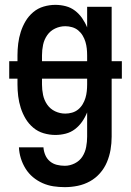

<svg xmlns="http://www.w3.org/2000/svg" viewBox="-20 -548 540 791"><path d="M247 223Q223 223 200 219.5Q177 216 155.5 206.5Q134 197 116 182Q98 167 85.5 147Q73 127 66 104.5Q59 82 58 59H159Q160 75 166.5 90.5Q173 106 185.5 116.5Q198 127 214 131Q230 135 247 135Q268 135 288 125Q308 115 319.5 97Q331 79 335 57.5Q339 36 339 15V-85Q331 -65 318.5 -47Q306 -29 289 -16Q272 -3 251 2.5Q230 8 208 8Q184 8 160 1Q136 -6 117 -22Q98 -38 85.5 -59Q73 -80 65.5 -103.5Q58 -127 55 -151.5Q52 -176 52 -200V-224H18V-296H52V-320Q52 -344 55 -368.5Q58 -393 65.5 -416.5Q73 -440 85.5 -461Q98 -482 117 -498Q136 -514 160 -521Q184 -528 208 -528Q230 -528 251 -522.5Q272 -517 289 -504Q306 -491 318.5 -473Q331 -455 339 -435V-520H440V-296H482V-224H440V15Q440 42 435.5 68.5Q431 95 420.5 120Q410 145 392 165.5Q374 186 350.5 199Q327 212 300.5 217.5Q274 223 247 223ZM339 -296V-320Q339 -334 337.5 -348Q336 -362 332 -375.5Q328 -389 320.5 -401.5Q313 -414 302 -423Q291 -432 277 -436Q263 -440 249 -440Q227 -440 207 -430.5Q187 -421 174.5 -403Q162 -385 157.5 -363.5Q153 -342 153 -320V-296ZM249 -80Q263 -80 277 -84Q291 -88 302 -97Q313 -106 320.5 -118.5Q328 -131 332 -144.5Q336 -158 337.5 -172Q339 -186 339 -200V-224H153V-200Q153 -178 157.5 -156.5Q162 -135 174.5 -117Q187 -99 207 -89.5Q227 -80 249 -80Z"/></svg>

Font: Iosevka SS04 Semibold
Style: Regular
Weight: 600
Monospace: yes
Designer: Belleve Invis
Foundry: Belleve Invis
Version: Version 19.0.0; ttfautohint (v1.8.4)